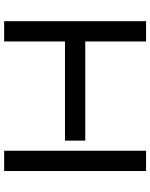

<svg xmlns="http://www.w3.org/2000/svg" viewBox="83 -824 740 947"><g transform="rotate(-90 453.5 -350.0)"><path d="M823 -700H723V-400H234V-300H723V0H823ZM184 -700H84V0H184Z"/></g></svg>

Font: Bruno Ace
Style: Regular
Weight: 400
Designer: Astigmatic (AOETI)
Foundry: Astigmatic (AOETI)
Version: Version 1.000